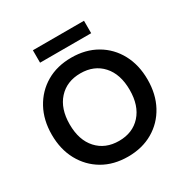

<svg xmlns="http://www.w3.org/2000/svg" viewBox="-196 -1040 1183 1217"><g transform="rotate(-30 395.5 -431.0)"><path d="M396 12Q291 12 212.5 -34Q134 -80 89.5 -161.5Q45 -243 45 -350Q45 -457 89.5 -538.5Q134 -620 212.5 -666Q291 -712 396 -712Q500 -712 579 -666Q658 -620 702 -538.5Q746 -457 746 -350Q746 -243 702 -161.5Q658 -80 579 -34Q500 12 396 12ZM396 -103Q496 -103 555.5 -169Q615 -235 615 -350Q615 -465 555.5 -531Q496 -597 396 -597Q296 -597 236 -531Q176 -465 176 -350Q176 -235 236 -169Q296 -103 396 -103ZM209 -783V-874H583V-783Z"/></g></svg>

Font: Firefly Display
Style: Bold
Weight: 700
Designer: Colophon Foundry, Jonny Pinhorn
Foundry: Colophon Foundry
Version: Version 1.200; ttfautohint (v1.8.3)